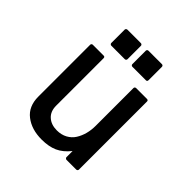

<svg xmlns="http://www.w3.org/2000/svg" viewBox="-194 -849 1006 1006"><g transform="rotate(45 309.0 -345.5)"><path d="M268.1 17.1Q193.8 17.1 145.5 -20.3Q97.2 -57.6 97.2 -129.9V-514.2Q97.2 -518.6 100.1 -521.2Q103 -523.9 106.9 -523.9H187Q196.8 -523.9 196.8 -514.2V-162.1Q196.8 -120.1 222.7 -96.7Q248.5 -73.2 291 -73.2Q323.7 -73.2 348.9 -86.9Q374 -100.6 388.7 -123.8Q403.3 -147 410.6 -174.8Q418 -202.6 418 -233.9V-514.2Q418 -518.6 421.1 -521.2Q424.3 -523.9 428.2 -523.9H507.8Q518.1 -523.9 518.1 -514.2V-9.8Q518.1 -5.9 515.1 -2.9Q512.2 0 507.8 0H436Q432.1 0 429 -3.2Q425.8 -6.3 425.8 -9.8V-55.2Q394 -15.6 357.4 0.7Q320.8 17.1 268.1 17.1ZM325.2 -599.1V-698.2Q325.2 -702.1 328.1 -705.1Q331.1 -708 335 -708H435.1Q439.5 -708 442.1 -705.1Q444.8 -702.1 444.8 -698.2V-599.1Q444.8 -588.9 435.1 -588.9H335Q331.1 -588.9 328.1 -591.8Q325.2 -594.7 325.2 -599.1ZM168.9 -599.1V-698.2Q168.9 -701.7 172.1 -704.8Q175.3 -708 179.2 -708H278.8Q283.2 -708 286.1 -705.1Q289.1 -702.1 289.1 -698.2V-599.1Q289.1 -594.7 286.1 -591.8Q283.2 -588.9 278.8 -588.9H179.2Q175.3 -588.9 172.1 -591.8Q168.9 -594.7 168.9 -599.1Z"/></g></svg>

Font: Fragment Mono SemBd
Style: Regular
Weight: 600
Designer: Wei Huang based on Nimbus Sans by URW Studio, based on Helvetica by Max Miedinger.
Foundry: Wei Huang
Version: Version 1.011